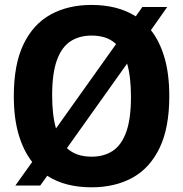

<svg xmlns="http://www.w3.org/2000/svg" viewBox="-20 -770 762 799"><path d="M147.5 2H44L114 -96Q77.5 -142.5 57.5 -210.5Q37.5 -278.5 37.5 -370Q37.5 -502.5 78 -586.2Q118.5 -670 191.2 -709.8Q264 -749.5 361 -749.5Q414.5 -749.5 460.8 -737.8Q507 -726 545 -702L572.5 -741H676L608 -644.5Q644.5 -598.5 664.5 -530.2Q684.5 -462 684.5 -370Q684.5 -238 644 -154Q603.5 -70 530.8 -30.2Q458 9.5 361 9.5Q307.5 9.5 261 -2.2Q214.5 -14 176.5 -38.5ZM197 -373.5Q197 -290.5 213 -235.5L463 -586.5Q443 -605.5 417.5 -613.8Q392 -622 361 -622Q310 -622 273.2 -598Q236.5 -574 216.8 -519.5Q197 -465 197 -373.5ZM361 -118Q412.5 -118 449 -142Q485.5 -166 505.2 -220.5Q525 -275 525 -366.5Q525 -450.5 509 -505.5L258.5 -153.5Q278.5 -135 304.2 -126.5Q330 -118 361 -118Z"/></svg>

Font: Encode Sans SemiCondensed SemiCondensed
Style: Bold
Weight: 700
Width: 4
Designer: Multiple Designers
Foundry: Impallari Type
Version: Version 3.000; ttfautohint (v1.8.3) -l 8 -r 50 -G 200 -x 14 